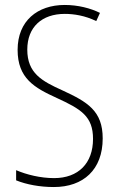

<svg xmlns="http://www.w3.org/2000/svg" viewBox="-20 -744 479 774"><path d="M394 -186C394 -297 333 -333 231 -380C149 -417 90 -449 90 -544C90 -635 149 -688 241 -688C278 -688 323 -681 368 -659L383 -692C345 -711 294 -724 241 -724C131 -724 51 -660 51 -543C51 -428 119 -390 209 -349C307 -304 355 -275 355 -184C355 -86 296 -26 198 -26C143 -26 87 -40 45 -58V-17C87 0 141 10 197 10C316 10 394 -60 394 -186Z"/></svg>

Font: Noto Sans Devanagari Condensed ExtraLight
Style: Regular
Weight: 200
Width: 3
Designer: Jelle Bosma - Monotype Design Team
Foundry: Monotype Imaging Inc.
Version: Version 2.004